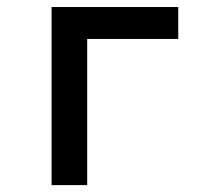

<svg xmlns="http://www.w3.org/2000/svg" viewBox="-20 -538 626 558"><path d="M129.9 0H233.4V-424.8H498V-517.6H129.9Z"/></svg>

Font: CaskaydiaCove Nerd Font
Style: Regular
Weight: 400
Designer: Aaron Bell
Foundry: Saja Typeworks
Version: Version 2111.1;Nerd Fonts 2.3.3